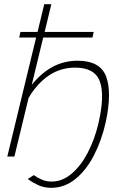

<svg xmlns="http://www.w3.org/2000/svg" viewBox="-20 -750 617 920"><path d="M15 0 153 -570H72L78 -597H160L192 -730H226L194 -597H429L423 -570H187L132 -343Q176 -399 231 -429Q286 -459 352 -459Q460 -459 488.5 -383.5Q517 -308 487 -166Q467 -77 430 -5.5Q393 66 341 108Q289 150 225 150Q191 150 163 137Q135 124 113 108L142 89Q160 102 181 111Q202 120 227 120Q279 120 323.5 82Q368 44 400.5 -18.5Q433 -81 451 -156Q483 -293 458.5 -359.5Q434 -426 341 -426Q269 -426 213 -387.5Q157 -349 117 -281L49 0Z"/></svg>

Font: Raleway ExtraLight
Style: Italic
Weight: 200
Italic angle: -12°
Designer: Matt McInerney, Pablo Impallari, Rodrigo Fuenzalida
Foundry: Matt McInerney, Pablo Impallari, Rodrigo Fuenzalida
Version: Version 4.026